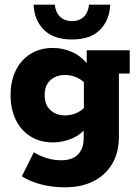

<svg xmlns="http://www.w3.org/2000/svg" viewBox="-20 -616 591 817"><path d="M257 181Q199 181 150.5 167.5Q102 154 73 134L124 32Q150 48 179.5 57Q209 66 241 66Q289 66 312.5 40.5Q336 15 336 -26V-67L354 -80Q326 -44 287 -27Q248 -10 205 -10Q150 -10 109 -36Q68 -62 46.5 -107.5Q25 -153 25 -211Q25 -270 46.5 -315Q68 -360 109 -386Q150 -412 205 -412Q248 -412 287 -394.5Q326 -377 354 -341L349 -330V-402H532V-303H486V-34Q486 33 457.5 81Q429 129 378 155Q327 181 257 181ZM257 -125Q279 -125 301.5 -133.5Q324 -142 343 -162L337 -119V-301L343 -260Q324 -280 301.5 -288.5Q279 -297 257 -297Q219 -297 194.5 -275Q170 -253 170 -211Q170 -170 194.5 -147.5Q219 -125 257 -125ZM286 -448Q208 -448 167 -489Q126 -530 123 -596H213Q217 -562 236.5 -544Q256 -526 286 -526Q317 -526 336 -544Q355 -562 359 -596H449Q446 -530 405.5 -489Q365 -448 286 -448Z"/></svg>

Font: Rokkitt SemiBold ExtraBold
Style: Regular
Weight: 800
Version: Version 3.103